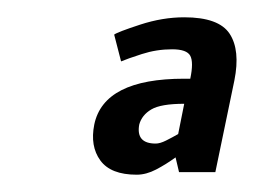

<svg xmlns="http://www.w3.org/2000/svg" viewBox="-20 -695 294 222"><path d="M138 -493Q108 -493 96 -509.5Q84 -526 89 -551Q100 -604 193 -604H200Q204 -623 200 -630.5Q196 -638 179 -638Q161 -638 144 -632.5Q127 -627 120 -624L112 -655Q116 -658 142 -666.5Q168 -675 193 -675Q233 -675 245.5 -656Q258 -637 251 -602L229 -496H187L183 -513Q172 -505 160.5 -499Q149 -493 138 -493ZM141 -551Q137 -529 160 -529Q165 -529 172 -532.5Q179 -536 186 -540L193 -575Q166 -575 155 -568.5Q144 -562 141 -551Z"/></svg>

Font: Epunda Sans
Style: Bold Italic
Weight: 700
Italic angle: -12.0243°
Designer: Simon Atzbach
Foundry: typofactur
Version: Version 2.204; ttfautohint (v1.8.4.7-5d5b)